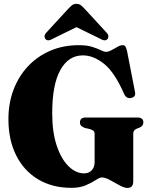

<svg xmlns="http://www.w3.org/2000/svg" viewBox="-20 -938 757 969"><path d="M652.5 -22.5Q652.5 10.5 622.5 10.5Q607 10.5 583.2 -2.8Q559.5 -16 535.2 -29.2Q511 -42.5 494.5 -42.5Q483 -42.5 463.2 -29.2Q443.5 -16 413.2 -3Q383 10 340.5 10Q244 10 172.5 -32.8Q101 -75.5 61.8 -153.5Q22.5 -231.5 22.5 -336.5Q22.5 -417.5 48.5 -485.8Q74.5 -554 122 -604.2Q169.5 -654.5 234.5 -682.2Q299.5 -710 377.5 -710Q418.5 -710 445.2 -701.5Q472 -693 488.5 -684.8Q505 -676.5 515 -676.5Q527.5 -676.5 542.8 -684.8Q558 -693 572.8 -701.5Q587.5 -710 599.5 -710Q608 -710 612.5 -703.8Q617 -697.5 621.5 -679L661 -475.5Q667.5 -450 643.5 -444Q619.5 -437.5 607 -462.5Q558.5 -573.5 505 -616Q451.5 -658.5 398 -658.5Q325.5 -658.5 284.5 -584.5Q243.5 -510.5 243.5 -366.5Q243.5 -270 266.5 -202.2Q289.5 -134.5 326.2 -98.8Q363 -63 404 -63Q429 -63 443.2 -79Q457.5 -95 457.5 -118.5V-262.5Q457.5 -273 451.5 -277.8Q445.5 -282.5 434 -286.5L407.5 -292.5Q396.5 -297 390 -303Q383.5 -309 383.5 -320Q383.5 -345 413.5 -345H673.5Q703.5 -345 703.5 -320Q703.5 -302.5 684.5 -294L671 -289Q663 -285.5 657.8 -279.8Q652.5 -274 652.5 -262.5ZM245.5 -742Q223 -728 210.5 -740Q205.5 -744.5 204.8 -753.5Q204 -762.5 212.5 -772L321.5 -890.5Q333 -903 342.2 -910.8Q351.5 -918.5 366 -918.5Q380 -918.5 389.2 -910.8Q398.5 -903 410 -890.5L519 -772Q527.5 -762.5 527 -753.5Q526.5 -744.5 521.5 -740Q508.5 -728 486.5 -742L366 -801Z"/></svg>

Font: Fraunces 144pt S050 Black
Style: Regular
Weight: 900
Version: Version 1.000; ttfautohint (v1.8.3)